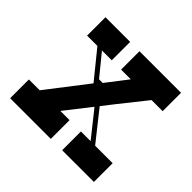

<svg xmlns="http://www.w3.org/2000/svg" viewBox="-167 -889 1078 1078"><g transform="rotate(45 372.5 -350.0)"><path d="M566 -149 427 -324 480 -392 609 -554H697V-700H367V-554H444L347 -428H318L215 -554H293V-700H97V-554H179L312 -390L126 -149H40V0H363V-149H290L409 -301L530 -149H453V0H705V-149Z"/></g></svg>

Font: Space Cowgirl Bold
Style: Regular
Weight: 700
Designer: Valery Marier
Foundry: Valery Marier
Version: Version 1.000;hotconv 1.0.109;makeotfexe 2.5.65596